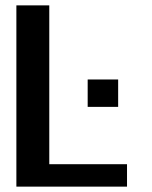

<svg xmlns="http://www.w3.org/2000/svg" viewBox="-20 -695 567 715"><path d="M41 0H453V-83.5H163.5V-675H41ZM306.5 -399V-297H420V-399Z"/></svg>

Font: Anybody Thin Medium
Style: Regular
Weight: 500
Version: Version 1.113;gftools[0.9.25]